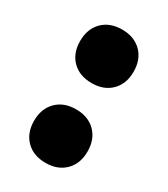

<svg xmlns="http://www.w3.org/2000/svg" viewBox="-145 -610 604 691"><g transform="rotate(30 157.0 -264.0)"><path d="M157.2 13.2Q106.4 13.2 76.2 -17.1Q45.9 -47.4 45.9 -97.7Q45.9 -148.4 76.2 -178.7Q106.4 -209 157.2 -209Q207.5 -209 237.8 -178.7Q268.1 -148.4 268.1 -97.7Q268.1 -47.4 237.8 -17.1Q207.5 13.2 157.2 13.2ZM157.2 -318.4Q106.4 -318.4 76.2 -348.6Q45.9 -378.9 45.9 -429.2Q45.9 -480 76.2 -510.3Q106.4 -540.5 157.2 -540.5Q207.5 -540.5 237.8 -510.3Q268.1 -480 268.1 -429.2Q268.1 -378.9 237.8 -348.6Q207.5 -318.4 157.2 -318.4Z"/></g></svg>

Font: Schibsted Grotesk ExtraBold
Style: Regular
Weight: 800
Designer: Bakken & Baeck AS, Henrik Kongsvoll
Foundry: Schibsted ASA
Version: Version 1.100; ttfautohint (v1.8.4.7-5d5b);gftools[0.9.25]